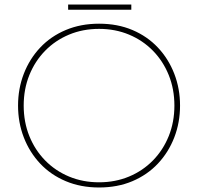

<svg xmlns="http://www.w3.org/2000/svg" viewBox="-20 -818 878 851"><path d="M419 13Q338 13 271.5 -15Q205 -43 158 -93Q111 -143 85.5 -209Q60 -275 60 -350Q60 -425 85.5 -491Q111 -557 158 -607Q205 -657 271.5 -685Q338 -713 419 -713Q501 -713 567 -685Q633 -657 680 -607Q727 -557 752.5 -491Q778 -425 778 -350Q778 -275 752.5 -209Q727 -143 680 -93Q633 -43 567 -15Q501 13 419 13ZM419 -10Q491 -10 552 -35.5Q613 -61 658 -107Q703 -153 728 -215Q753 -277 753 -350Q753 -423 728 -485Q703 -547 658 -593Q613 -639 552 -664.5Q491 -690 419 -690Q347 -690 286 -664.5Q225 -639 180 -593Q135 -547 110 -485Q85 -423 85 -350Q85 -277 110 -215Q135 -153 180 -107Q225 -61 286 -35.5Q347 -10 419 -10ZM282 -775V-798H562V-775Z"/></svg>

Font: MuseoModerno Thin
Style: Regular
Weight: 100
Designer: Pablo Cosgaya, Héctor Gatti, Marcela Romero, and the Authors of The MuseoModerno Project.
Foundry: Omnibus-Type Team
Version: Version 1.003